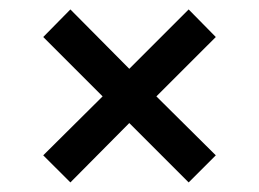

<svg xmlns="http://www.w3.org/2000/svg" viewBox="-20 -424 541 401"><path d="M374 -43 250 -167 127 -43 70.3 -99.6 194.3 -222.7 70.3 -346.7 127 -404.3 250 -280.3 374 -404.3 430.7 -346.7 306.6 -222.7 430.7 -99.6Z"/></svg>

Font: Geo
Style: Regular
Weight: 500
Version: Version 001.2